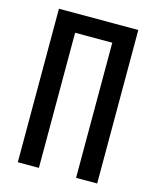

<svg xmlns="http://www.w3.org/2000/svg" viewBox="-111 -812 722 888"><g transform="rotate(15 250.0 -367.5)"><path d="M60 0V-735H440V0H339V-647H161V0Z"/></g></svg>

Font: Zed Mono Semibold
Style: Regular
Weight: 600
Monospace: yes
Designer: Belleve Invis
Foundry: Belleve Invis
Version: Version 1.0.0; ttfautohint (v1.8.4)